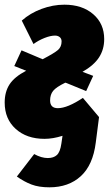

<svg xmlns="http://www.w3.org/2000/svg" viewBox="-33 -574 465 820"><path d="M321 -156 390 -74 376 35Q364 131 312 178.5Q260 226 178 226Q133 226 101.5 214Q70 202 39 180L113 84Q144 101 171 101Q196 101 210 88Q224 75 229 40L234 6Q193 19 157 19Q81 19 34 -23.5Q-13 -66 -13 -136Q-13 -182 8 -214Q29 -246 79 -272L73 -274L28 -292L59 -359L149 -321Q199 -347 214.5 -360.5Q230 -374 230 -397Q230 -409 222 -415.5Q214 -422 202 -422Q183 -422 157.5 -412Q132 -402 110 -386L60 -486Q96 -518 144.5 -536Q193 -554 242 -554Q318 -554 365 -513.5Q412 -473 412 -407Q412 -363 390 -329Q368 -295 319 -267H320L365 -250L335 -185L252 -219L246 -221Q207 -202 194 -186Q181 -170 181 -145Q181 -112 214 -112Q255 -112 321 -156Z"/></svg>

Font: Fira Sans Extra Condensed Black
Style: Italic
Weight: 900
Width: 3
Italic angle: -8°
Designer: Carrois Corporate & Edenspiekermann AG
Foundry: Carrois Corporate GbR & Edenspiekermann AG
Version: Version 4.203